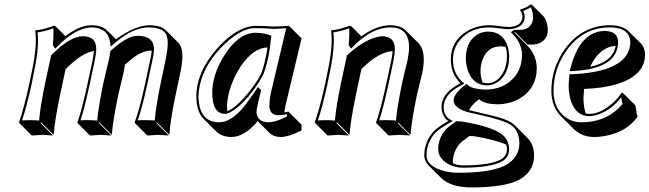

<svg xmlns="http://www.w3.org/2000/svg" viewBox="-20 -553 2936 868"><path d="M514.6 -123.5Q490.2 -6.8 485.4 56.6L429.2 0L426.8 2.9L483.4 59.6Q481.4 59.6 435.5 56.6Q435.5 56.6 386.7 59.6L330.1 2.9V0Q350.6 -56.2 377 -180.2L397.9 -277.8Q403.3 -304.2 404.8 -322.3Q351.6 -315.9 276.4 -240.2L251.5 -123.5Q227.1 -6.8 222.7 56.6L166 0L163.1 2.9L219.7 59.6Q217.8 59.6 172.4 56.6Q172.4 56.6 123.5 59.6L66.9 2.9L65.9 0Q90.3 -70.3 113.8 -180.2L125 -234.9Q148.9 -349.1 139.2 -413.1L141.1 -416Q183.1 -420.4 223.1 -437Q228 -436.5 229.5 -435.5L275.9 -389.6Q339.4 -439 394 -439Q440.9 -438.5 464.4 -415L504.4 -375.5Q587.9 -436.5 654.3 -439Q707 -438.5 729.5 -416.5L786.1 -359.9Q815.9 -330.1 797.9 -237.3Q796.4 -230.5 794.9 -223.6L773.9 -123.5Q750 -9.8 745.6 56.6L689 0L686.5 2.9L743.2 59.6Q741.2 59.6 695.8 56.6L646 59.6L589.4 2.9L588.9 0Q612.8 -64.5 637.2 -180.2L661.1 -292Q665 -311 666 -324.2Q664.1 -324.2 662.6 -324.2Q623 -324.2 575.7 -286.6Q562 -275.4 544.4 -260.3Q542.5 -242.2 538.6 -224.6Q535.2 -208.5 526.4 -173.8Q518.1 -139.2 514.6 -123.5ZM486.3 -360.8Q486.3 -362.3 486.3 -361.8Q485.8 -360.4 485.4 -359.9Q485.4 -359.9 486.3 -360.8ZM231.4 -349.6 229 -352.1 231 -349.1ZM448.2 -182.1Q451.7 -198.2 460.2 -232.9Q468.8 -267.6 472.2 -283.2Q476.1 -301.3 478 -317.9L478.5 -321.8L481 -324.2Q544.9 -380.9 582.5 -388.7Q594.2 -391.1 606 -391.1Q675.3 -389.2 676.3 -331.5Q676.3 -314 670.9 -290L647 -177.7Q623.5 -67.9 602.5 -8.8Q618.7 -10.3 639.2 -9.8Q663.6 -9.8 679.7 -8.3Q684.6 -73.2 707.5 -182.1L728.5 -282.2Q748 -373.5 728.5 -402.3Q714.8 -419.9 688 -425.8Q672.9 -428.7 654.3 -429.2Q590.8 -429.2 523.4 -377.9Q509.3 -367.2 494.6 -354.5L480.5 -342.3L478 -360.8Q467.8 -428.2 394 -429.2Q322.3 -427.7 238.3 -341.8L229.5 -333L218.8 -349.6L219.2 -353Q223.1 -392.6 221.2 -425.3Q185.5 -411.6 149.9 -406.7Q157.7 -341.8 134.8 -232.9L124 -178.2Q101.6 -73.7 79.6 -8.3Q97.2 -9.8 116.2 -9.8Q139.2 -9.8 156.7 -7.8Q161.6 -69.8 185.1 -182.1L210.9 -301.8L212.9 -304.2Q296.4 -389.2 355 -389.2Q414.1 -389.2 415 -333Q415 -331.5 415 -331.1Q414.6 -309.1 407.7 -275.9L386.7 -177.7Q361.3 -59.6 343.8 -8.8Q361.8 -10.3 378.9 -9.8Q400.9 -9.8 419.4 -7.8Q424.8 -69.8 448.2 -182.1Z M1007.3 -50.3Q1047.9 -65.4 1107.9 -140.1Q1139.2 -179.2 1160.6 -219.2Q1177.7 -263.7 1189.5 -338.4Q1126.5 -337.9 1067.9 -252.9Q1010.3 -161.1 1006.3 -76.7Q1006.3 -61.5 1007.3 -50.3ZM1145 -5.4Q1085.4 65.9 1026.4 66.4Q982.4 65.9 957 41L900.4 -15.6Q867.7 -49.3 867.7 -117.2Q867.7 -224.6 957.5 -329.1Q1028.8 -411.6 1101.6 -431.6Q1117.7 -436 1130.9 -436Q1184.6 -436 1210.4 -433.1Q1221.7 -432.6 1286.6 -436L1343.3 -379.4L1272 -81.5Q1267.6 -62 1265.6 -44.9Q1275.9 -46.9 1284.7 -48.8L1286.6 -45.9L1343.3 10.7V36.6Q1284.2 66.4 1248 66.4Q1216.8 65.4 1199.7 49.3ZM1206.1 -140.1 1273.9 -425.3Q1220.2 -421.4 1209.5 -422.9Q1181.6 -425.8 1130.9 -425.8Q1072.8 -425.8 996.6 -354.5Q906.2 -269.5 883.3 -168Q877.4 -141.1 877.4 -117.2Q879.4 -1.5 969.7 0Q1025.9 0 1085 -73.7Q1106 -100.1 1139.2 -149.4L1146 -159.7L1160.6 -145L1146.5 -87.4Q1139.6 -60.1 1139.6 -43Q1144.5 -2.4 1191.4 0Q1226.6 -0.5 1276.9 -25.9V-36.6Q1254.4 -31.7 1236.8 -32.2Q1205.1 -32.2 1198.7 -63.5Q1197.8 -69.3 1197.8 -74.2Q1198.2 -105.5 1206.1 -140.1ZM1169.9 -215.3 1169.4 -214.4Q1119.1 -121.6 1052.2 -66.4Q1017.6 -38.6 996.6 -38.1Q939.9 -40 939.5 -132.8Q939.5 -216.8 995.6 -304.7Q1054.2 -397 1123.5 -404.3Q1128.9 -404.8 1133.8 -404.8Q1173.3 -404.3 1199.2 -394L1206.5 -391.6L1205.6 -383.8Q1196.8 -284.7 1169.9 -215.3Z M1864.7 -123.5Q1840.3 -6.3 1835.9 56.6L1779.3 0L1777.3 2.9L1834 59.6Q1832 59.6 1786.1 56.6Q1786.1 56.6 1736.8 59.6L1680.2 2.9V0Q1700.7 -56.2 1727.5 -180.2L1748.5 -277.8Q1753.9 -304.2 1754.9 -322.3Q1691.4 -316.9 1619.6 -246.1Q1616.2 -242.7 1613.8 -240.2L1588.9 -123.5Q1564.5 -6.8 1560.1 56.6L1503.4 0L1500.5 2.9L1557.1 59.6Q1555.2 59.6 1509.8 56.6L1460.9 59.6L1404.3 2.9L1403.3 0Q1427.7 -70.3 1451.2 -180.2L1462.4 -234.9Q1486.3 -349.1 1476.6 -413.1L1478.5 -416Q1520.5 -420.4 1560.5 -437Q1565.4 -436.5 1566.9 -435.5L1613.8 -388.7Q1681.6 -438.5 1744.6 -439Q1791.5 -438.5 1814.9 -415L1871.6 -358.4Q1908.7 -319.3 1889.2 -224.6Q1885.7 -208.5 1877 -173.8Q1868.2 -139.2 1864.7 -123.5ZM1568.8 -349.6 1566.4 -352.1 1568.4 -349.1ZM1798.8 -182.1Q1802.2 -198.2 1810.8 -232.9Q1819.3 -267.6 1822.8 -283.2Q1848.6 -409.7 1771 -426.8Q1758.3 -429.2 1744.6 -429.2Q1669.9 -429.2 1591.8 -357.9Q1583 -349.6 1575.7 -341.8L1566.9 -333L1556.2 -349.6L1556.6 -353Q1560.5 -392.6 1558.6 -425.3Q1522.9 -411.6 1487.3 -406.7Q1495.1 -341.8 1472.2 -232.9L1461.4 -178.2Q1439 -73.7 1417 -8.3Q1434.6 -9.8 1453.6 -9.8Q1476.6 -9.8 1494.1 -7.8Q1499 -69.8 1522.5 -182.1L1548.3 -301.8L1550.3 -304.2Q1635.7 -382.3 1705.6 -389.2Q1764.6 -389.2 1765.1 -333Q1765.1 -331.5 1765.1 -331.1Q1764.6 -309.1 1758.3 -275.9L1737.3 -177.7Q1711.9 -59.6 1694.3 -8.8Q1712.4 -10.3 1729.5 -9.8Q1751.5 -9.8 1770 -7.8Q1775.4 -69.8 1798.8 -182.1Z M2102.5 61.5Q2063 90.3 2056.6 98.6Q2027.8 134.8 2027.3 177.7Q2027.3 182.6 2028.3 186Q2052.7 194.8 2073.7 194.8Q2200.7 194.3 2248 166Q2271.5 149.9 2272 121.1Q2271.5 111.3 2269 101.1Q2217.3 78.1 2121.6 62.5Q2118.7 62 2112.3 62Q2105.5 62 2102.5 61.5ZM2229.5 -81.5Q2177.2 -81.5 2149.9 -101.1Q2147 -103 2145.5 -104.5Q2110.4 -77.1 2100.6 -54.7Q2102.5 -54.2 2104 -54.2Q2229.5 -25.9 2256.3 -15.6Q2281.2 -6.3 2295.9 3.9Q2302.7 8.8 2308.1 14.2L2364.7 70.8Q2394.5 101.1 2394.5 151.4Q2393.6 221.7 2328.6 258.8Q2263.2 294.4 2107.4 294.4Q2017.6 293 1974.6 252L1918 195.3Q1898.4 174.8 1897.9 149.9Q1898.9 89.4 1937 44.9Q1958 21.5 2006.8 -5.9Q2001.5 -9.3 1997.6 -13.2Q1976.1 -35.6 1976.1 -69.8Q1976.1 -128.4 2050.8 -170.9Q2056.6 -174.3 2062 -176.8Q2059.1 -179.2 2057.6 -181.2Q2018.6 -221.2 2018.1 -284.2Q2018.1 -368.7 2092.3 -412.6Q2137.7 -439 2192.9 -439Q2210 -439 2245.1 -434.1Q2269 -431.2 2276.9 -431.2Q2335.4 -431.2 2341.3 -472.2Q2341.8 -476.6 2341.8 -480Q2340.8 -494.1 2331.1 -505.9L2332 -509.8Q2354 -517.1 2355 -518.1Q2373 -527.3 2379.9 -533.2L2383.8 -532.2L2440.4 -475.6Q2456.1 -450.7 2456.5 -417.5Q2456.5 -375 2418.5 -357.9Q2402.8 -351.6 2385.7 -351.6H2364.7L2308.1 -408.2L2305.2 -405.8L2361.3 -349.6Q2402.8 -308.1 2406.2 -254.4Q2406.2 -250.5 2406.7 -247.6Q2406.7 -151.4 2325.7 -105.5Q2281.7 -82 2229.5 -81.5ZM2257.8 77.6Q2253.4 71.8 2249 67.4Q2243.7 62.5 2238.8 59.1ZM2161.6 -179.7Q2171.4 -177.2 2182.1 -176.8Q2226.6 -176.8 2253.4 -222.7Q2271.5 -254.9 2272 -297.9Q2271.5 -321.8 2265.6 -340.8Q2253.9 -343.8 2242.7 -343.3Q2184.1 -343.3 2161.1 -282.7Q2152.3 -258.3 2152.3 -231.4Q2152.8 -203.1 2161.6 -179.7ZM2281.7 -297.9Q2281.7 -217.3 2229 -181.6Q2206.1 -167 2182.1 -167Q2119.6 -167 2095.7 -232.9Q2086.4 -259.3 2085.9 -288.1Q2085.9 -358.4 2130.4 -392.1Q2154.8 -409.7 2186 -410.2Q2250 -410.2 2272.9 -349.6Q2281.7 -325.7 2281.7 -297.9ZM2172.9 -147.9Q2258.3 -147.9 2306.6 -205.6Q2339.8 -246.6 2339.8 -304.2Q2339.8 -353.5 2301.3 -395.5Q2298.8 -397.9 2297.9 -398.9L2289.1 -407.7L2305.7 -418.5L2309.1 -418Q2312 -418 2329.1 -418Q2374.5 -418 2387.2 -455.6Q2390.1 -464.8 2390.1 -474.1Q2389.6 -501 2379.4 -520Q2372.1 -515.1 2359.4 -509.3Q2352.5 -505.9 2345.2 -503.4Q2351.6 -491.7 2352.1 -480Q2352.1 -433.1 2298.8 -422.9Q2287.6 -420.9 2276.9 -420.9Q2267.6 -420.9 2241.7 -424.3Q2208 -428.7 2192.9 -429.2Q2108.4 -429.2 2060.1 -373Q2028.3 -335 2027.8 -284.2Q2027.8 -225.1 2064.5 -188.5Q2066.9 -186 2068.4 -184.6L2079.6 -174.8L2066.4 -168Q1999.5 -134.8 1987.8 -85.9Q1985.8 -77.6 1985.8 -69.8Q1985.8 -33.2 2009.8 -16.1Q2011.2 -15.1 2012.2 -14.6L2026.9 -5.4L2011.7 2.9Q1962.9 30.3 1944.3 51.3Q1908.2 94.2 1908.2 149.9Q1908.2 192.4 1970.2 214.8Q2006.3 228 2050.8 228Q2196.3 228 2261.7 195.8Q2265.1 194.3 2267.1 193.4Q2327.1 158.7 2328.1 95.2Q2327.1 38.6 2290.5 12.2Q2258.8 -9.8 2130.4 -38.1Q2111.3 -42 2101.6 -44.4Q2031.7 -62 2030.8 -99.1Q2031.7 -130.4 2083 -168.9L2089.8 -174.3L2095.7 -168Q2111.8 -152.3 2161.6 -148.4Q2168 -147.9 2172.9 -147.9ZM2040 -2.9 2043.5 -5.4 2047.9 -4.9Q2049.3 -4.4 2053.7 -4.4Q2062 -4.4 2066.4 -3.9Q2192.9 16.6 2244.6 50.8Q2280.8 77.1 2281.7 121.1Q2280.8 156.7 2253.4 174.3Q2203.6 204.6 2073.7 205.1Q2025.9 205.1 1990.2 177.7Q1961.4 154.3 1960.9 121.1Q1961.4 73.7 1992.2 35.6Q2000.5 24.9 2038.1 -1.5Q2039.6 -2.4 2040 -2.9Z M2620.6 -150.9Q2618.2 -123 2617.7 -109.4Q2618.2 -68.8 2627.9 -40Q2636.2 -38.1 2644.5 -38.1Q2694.8 -38.1 2750.5 -87.4Q2775.9 -110.4 2790 -133.8L2795.9 -132.8L2852.5 -76.7Q2853.5 -72.8 2855 -61.5Q2858.9 -33.2 2862.3 -25.4Q2812 44.9 2713.9 62Q2689.5 66.4 2664.1 66.4Q2609.9 65.4 2573.2 29.8L2516.6 -26.9Q2472.7 -71.8 2472.7 -142.6Q2472.7 -246.1 2534.7 -332.5Q2612.8 -438.5 2737.8 -439Q2794.4 -438.5 2820.3 -413.1L2877 -356.9Q2896 -336.9 2896 -305.7Q2896 -217.8 2783.7 -177.7Q2718.3 -154.8 2620.6 -150.9ZM2647.9 -251Q2752 -273.9 2763.2 -346.2Q2689 -339.4 2647.9 -251ZM2553.7 -208.5 2554.7 -217.3H2563.5Q2791.5 -226.6 2824.7 -330.1Q2829.6 -345.7 2829.6 -362.3Q2827.1 -428.2 2737.8 -429.2Q2611.8 -429.2 2537.1 -318.8Q2482.4 -237.3 2482.4 -142.6Q2482.4 -62.5 2537.1 -22.5Q2568.4 -0.5 2607.4 0Q2711.4 0 2777.3 -64.5Q2787.1 -74.2 2794.4 -83.5Q2791.5 -94.2 2788.6 -113.8Q2748 -58.6 2686 -36.1Q2663.6 -28.3 2644.5 -27.8Q2586.4 -27.8 2562.5 -92.3Q2550.8 -124.5 2550.8 -166Q2550.8 -178.7 2553.7 -208.5ZM2774.4 -363.8Q2772.9 -241.2 2569.3 -231.9L2555.7 -231.4L2559.1 -244.6Q2600.1 -404.3 2704.6 -412.6Q2710.4 -413.1 2714.8 -413.1Q2773.4 -411.6 2774.4 -363.8Z"/></svg>

Font: Linux Biolinum Shadow O
Style: Italic
Weight: 400
Italic angle: -12°
Designer: Philipp H. Poll
Foundry: Philipp H. Poll
Version: Version 0.6.2